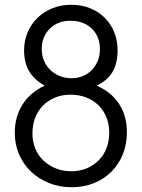

<svg xmlns="http://www.w3.org/2000/svg" viewBox="-20 -772 594 805"><path d="M42 -215Q42 -166 60 -124.5Q78 -83 110 -52.5Q142 -22 185.5 -4.5Q229 13 280 13Q331 13 373.5 -4Q416 -21 447 -52Q478 -83 495 -125Q512 -167 512 -218Q512 -286 479.5 -336Q447 -386 385 -413Q430 -434 451.5 -470Q473 -506 473 -561Q473 -603 458.5 -638Q444 -673 418 -698.5Q392 -724 356.5 -738Q321 -752 278 -752Q236 -752 200 -737.5Q164 -723 137.5 -697.5Q111 -672 96 -637Q81 -602 81 -561Q81 -510 101.5 -474.5Q122 -439 167 -413Q106 -384 74 -333Q42 -282 42 -215ZM280 -444Q253 -444 230 -453.5Q207 -463 190.5 -479Q174 -495 164.5 -517.5Q155 -540 155 -566Q155 -618 188.5 -651.5Q222 -685 275 -685Q331 -685 365 -652Q399 -619 399 -565Q399 -539 390 -517Q381 -495 365 -478.5Q349 -462 327 -453Q305 -444 280 -444ZM116 -213Q116 -249 127.5 -278.5Q139 -308 160.5 -329.5Q182 -351 211 -363Q240 -375 275 -375Q311 -375 341 -363.5Q371 -352 392.5 -331Q414 -310 426 -280.5Q438 -251 438 -216Q438 -180 426.5 -150.5Q415 -121 393.5 -99.5Q372 -78 343 -66Q314 -54 279 -54Q244 -54 214 -66Q184 -78 162 -99Q140 -120 128 -149Q116 -178 116 -213Z"/></svg>

Font: Involve
Style: Regular
Weight: 400
Designer: Stefan Peev
Foundry: Context Ltd.
Version: Version 1.001